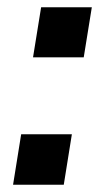

<svg xmlns="http://www.w3.org/2000/svg" viewBox="-20 -509 288 529"><path d="M71 -351 93.3 -489H233L210.7 -351ZM16 0 38.3 -139H178L155.7 0Z"/></svg>

Font: Nunito Sans 12pt ExtraLight
Style: Italic
Weight: 200
Italic angle: -9°
Designer: Vernon Adams
Foundry: Vernon Adams
Version: Version 3.101;gftools[0.9.27]